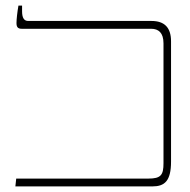

<svg xmlns="http://www.w3.org/2000/svg" viewBox="-20 -667 681 687"><path d="M35 0H525C569 0 592 -19 592 -89V-519C592 -568 569 -592 522 -592H81C66 -592 59 -603 59 -627V-647H46C42 -625 39 -597 39 -585C39 -571 43 -564 58 -564H521C547 -564 565 -550 565 -512V-83C565 -41 556 -28 511 -28H38Z"/></svg>

Font: Noto Serif Hebrew Condensed Thin
Style: Regular
Weight: 100
Width: 3
Designer: Monotype Design Team
Foundry: Monotype Imaging Inc.
Version: Version 2.004